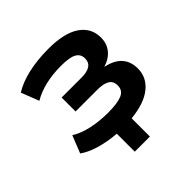

<svg xmlns="http://www.w3.org/2000/svg" viewBox="-169 -646 915 915"><g transform="rotate(-45 288.0 -189.0)"><path d="M231 130V9Q171 4 122 -10.5Q73 -25 41 -48L76 -136Q113 -113 164.5 -102Q216 -91 272 -91Q336 -91 366.5 -104Q397 -117 397 -150Q397 -180 375.5 -192.5Q354 -205 313 -205H167V-299H303Q339 -299 358.5 -312Q378 -325 378 -352Q378 -381 353.5 -394.5Q329 -408 272 -408Q216 -408 168 -397Q120 -386 81 -363L46 -453Q89 -480 150.5 -494Q212 -508 287 -508Q393 -508 447.5 -471Q502 -434 502 -368Q502 -328 479 -299.5Q456 -271 413 -258L411 -259Q467 -248 494.5 -218Q522 -188 522 -140Q522 -80 473.5 -41Q425 -2 333 7V130Z"/></g></svg>

Font: Nunito Sans 8pt
Style: Bold
Weight: 700
Version: Version 3.101;gftools[0.9.27]